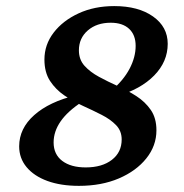

<svg xmlns="http://www.w3.org/2000/svg" viewBox="-20 -602 605 631"><path d="M239.3 8.8Q179.7 8.8 135.7 -7.3Q91.8 -23.4 67.4 -52.7Q43 -82 43 -121.1Q43 -179.7 92.3 -223.6Q141.6 -267.6 230.5 -289.1L250 -267.6Q202.1 -236.3 179.2 -203.1Q156.2 -169.9 156.2 -133.8Q156.2 -94.7 184.6 -73.2Q212.9 -51.8 261.7 -51.8Q315.4 -51.8 347.7 -76.7Q379.9 -101.6 379.9 -143.6Q379.9 -171.9 361.3 -190.9Q342.8 -210 314 -224.6Q285.2 -239.3 252.9 -253.9Q220.7 -268.6 191.9 -288.1Q163.1 -307.6 144.5 -335.9Q126 -364.3 126 -406.2Q126 -455.1 156.2 -494.6Q186.5 -534.2 238.3 -558.1Q290 -582 355.5 -582Q434.6 -582 482.9 -547.9Q531.2 -513.7 531.2 -458Q531.2 -399.4 486.8 -354Q442.4 -308.6 364.3 -286.1L345.7 -303.7Q385.7 -337.9 405.8 -376Q425.8 -414.1 425.8 -451.2Q425.8 -487.3 404.3 -507.3Q382.8 -527.3 343.8 -527.3Q297.9 -527.3 268.6 -502Q239.3 -476.6 239.3 -436.5Q239.3 -406.2 257.8 -385.7Q276.4 -365.2 305.2 -349.6Q334 -334 366.7 -319.3Q399.4 -304.7 428.2 -286.1Q457 -267.6 475.6 -240.7Q494.1 -213.9 494.1 -173.8Q494.1 -123 460.9 -81.5Q427.7 -40 370.6 -15.6Q313.5 8.8 239.3 8.8Z"/></svg>

Font: Crimson Pro SemiBold
Style: Italic
Weight: 600
Italic angle: -12°
Designer: Jacques Le Bailly
Foundry: Baron von Fonthausen
Version: Version 1.003